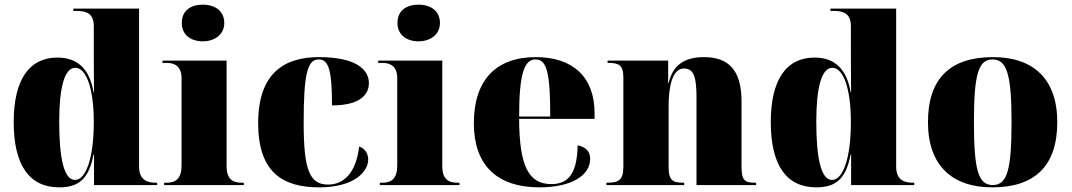

<svg xmlns="http://www.w3.org/2000/svg" viewBox="-20 -797 4616 827"><path d="M235 10C325 10 364 -33 383 -132H385V0H657V-10H651C618 -10 579 -19 579 -79V-760H296V-750H310C352 -750 384 -739 384 -684V-599C384 -556 384 -478 385 -400H383C365 -504 311 -549 227 -549C106 -549 39 -454 39 -271C39 -86 106 10 235 10ZM303 -22C256 -22 235 -113 235 -273C235 -420 258 -505 304 -505C352 -505 384 -415 384 -271C384 -113 349 -22 303 -22Z M854 -619C903 -619 946 -647 946 -698C946 -752 903 -777 854 -777C802 -777 763 -752 763 -698C763 -647 802 -619 854 -619ZM687 0H1030V-10H1019C982 -10 956 -27 956 -80V-536H680V-526H699C735 -526 762 -509 762 -460V-84C762 -28 737 -10 699 -10H687Z M1355 10C1506 10 1566 -58 1566 -110C1566 -136 1551 -158 1527 -166C1513 -47 1457 -2 1393 -2C1313 -2 1288 -66 1288 -268C1288 -475 1303 -541 1353 -541C1396 -541 1410 -493 1410 -343C1548 -343 1569 -403 1569 -439C1569 -496 1516 -551 1353 -551C1207 -551 1092 -484 1092 -267C1092 -55 1197 10 1355 10Z M1783 -619C1832 -619 1875 -647 1875 -698C1875 -752 1832 -777 1783 -777C1731 -777 1692 -752 1692 -698C1692 -647 1731 -619 1783 -619ZM1616 0H1959V-10H1948C1911 -10 1885 -27 1885 -80V-536H1609V-526H1628C1664 -526 1691 -509 1691 -460V-84C1691 -28 1666 -10 1628 -10H1616Z M2304 10C2439 10 2522 -40 2522 -113C2522 -147 2501 -164 2468 -171C2466 -54 2431 -4 2355 -4C2256 -4 2217 -83 2216 -285H2541V-309C2541 -468 2445 -551 2288 -551C2118 -551 2021 -454 2021 -266C2021 -91 2115 10 2304 10ZM2350 -295H2216C2216 -482 2239 -541 2287 -541C2336 -541 2350 -482 2350 -295Z M2592 0H2927V-10H2923C2879 -10 2860 -20 2860 -74V-342C2860 -421 2875 -502 2926 -502C2969 -502 2980 -463 2980 -378V0H3237V-10H3233C3188 -10 3174 -19 3174 -80V-360C3174 -494 3119 -551 3012 -551C2924 -551 2877 -513 2860 -439H2858V-536H2597V-526H2601C2645 -526 2665 -517 2665 -463V-77C2665 -19 2641 -10 2596 -10H2592Z M3496 10C3586 10 3625 -33 3644 -132H3646V0H3918V-10H3912C3879 -10 3840 -19 3840 -79V-760H3557V-750H3571C3613 -750 3645 -739 3645 -684V-599C3645 -556 3645 -478 3646 -400H3644C3626 -504 3572 -549 3488 -549C3367 -549 3300 -454 3300 -271C3300 -86 3367 10 3496 10ZM3564 -22C3517 -22 3496 -113 3496 -273C3496 -420 3519 -505 3565 -505C3613 -505 3645 -415 3645 -271C3645 -113 3610 -22 3564 -22Z M4254 10C4438 10 4534 -83 4534 -271C4534 -459 4429 -551 4257 -551C4073 -551 3977 -459 3977 -271C3977 -83 4082 10 4254 10ZM4256 0C4194 0 4175 -64 4175 -271C4175 -476 4194 -541 4255 -541C4317 -541 4337 -476 4337 -271C4337 -64 4318 0 4256 0Z"/></svg>

Font: Noto Serif Display Black
Style: Regular
Weight: 900
Designer: Monotype Design Team
Foundry: Monotype Imaging Inc.
Version: Version 2.009